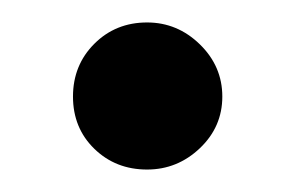

<svg xmlns="http://www.w3.org/2000/svg" viewBox="-20 -378 263 171"><path d="M45 -292Q45 -320 64 -339Q83 -358 111 -358Q138 -358 158 -338.5Q178 -319 178 -292Q178 -265 158 -246Q138 -227 111 -227Q83 -227 64 -245.5Q45 -264 45 -292Z"/></svg>

Font: K2D
Style: Regular
Weight: 400
Version: Version 1.000; ttfautohint (v1.6)